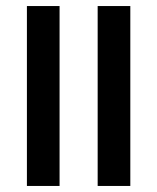

<svg xmlns="http://www.w3.org/2000/svg" viewBox="-20 -615 520 635"><path d="M303 0V-595H411V0ZM69 0V-595H177V0Z"/></svg>

Font: Noto Sans Hebrew Condensed Medium
Style: Regular
Weight: 500
Width: 3
Designer: Monotype Design Team
Foundry: Monotype Imaging Inc.
Version: Version 2.004; ttfautohint (v1.8.4.7-5d5b)